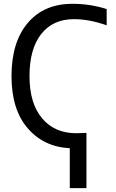

<svg xmlns="http://www.w3.org/2000/svg" viewBox="-20 -762 603 1001"><path d="M536.1 -629.9Q446.3 -662.1 365.2 -662.1Q255.9 -662.1 194.8 -584.5Q133.8 -506.8 133.8 -365.2Q133.8 -223.6 199.2 -145.5Q264.6 -67.4 377.9 -67.4Q395.5 -67.4 430.7 -69.3V218.8H343.8V10.7Q208 3.9 124 -93.8Q40 -191.4 40 -365.2Q40 -542 124.5 -642.1Q209 -742.2 358.4 -742.2Q449.2 -742.2 536.1 -714.8Z"/></svg>

Font: Nasu
Style: Regular
Weight: 400
Designer: Ryoko NISHIZUKA (kana &amp; ideographs); Paul D. Hunt (Latin, Greek &amp; Cyrillic); Wenlong ZHANG (bopomofo); Sandoll C
Version: Version 2014.1215